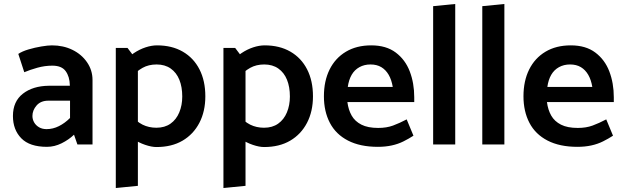

<svg xmlns="http://www.w3.org/2000/svg" viewBox="-20 -726 3132 965"><path d="M143 -143Q143 -172 164 -196Q185 -220 223 -220H332V-133Q306 -107 276 -92Q246 -77 214 -77Q192 -77 176 -86.5Q160 -96 151.5 -111Q143 -126 143 -143ZM102 -363Q130 -375 167.5 -385.5Q205 -396 243 -396Q290 -396 310 -368.5Q330 -341 331 -298V-295H225Q145 -294 95 -255Q45 -216 45 -143Q45 -74 87 -31Q129 12 216 12Q254 12 290 -6Q326 -24 352 -49L369 0H445V-324Q445 -373 417.5 -413Q390 -453 344 -475.5Q298 -498 241 -498Q221 -498 188 -492.5Q155 -487 123 -477.5Q91 -468 72 -455Z M673 208V-416L621 -485H562V219ZM633 -333Q666 -368 696.5 -385Q727 -402 767 -402Q809 -402 838 -381.5Q867 -361 881.5 -325Q896 -289 896 -241Q896 -197 881 -161Q866 -125 837 -104.5Q808 -84 766 -84Q728 -84 696.5 -99.5Q665 -115 632 -154L599 -76Q618 -49 647.5 -29Q677 -9 709.5 2Q742 13 766 13Q843 13 897.5 -19Q952 -51 982 -108.5Q1012 -166 1012 -242Q1012 -320 982.5 -377.5Q953 -435 898.5 -466.5Q844 -498 769 -498Q742 -498 711.5 -488Q681 -478 652 -458.5Q623 -439 601 -410Z M1214 208V-416L1162 -485H1103V219ZM1174 -333Q1207 -368 1237.5 -385Q1268 -402 1308 -402Q1350 -402 1379 -381.5Q1408 -361 1422.5 -325Q1437 -289 1437 -241Q1437 -197 1422 -161Q1407 -125 1378 -104.5Q1349 -84 1307 -84Q1269 -84 1237.5 -99.5Q1206 -115 1173 -154L1140 -76Q1159 -49 1188.5 -29Q1218 -9 1250.5 2Q1283 13 1307 13Q1384 13 1438.5 -19Q1493 -51 1523 -108.5Q1553 -166 1553 -242Q1553 -320 1523.5 -377.5Q1494 -435 1439.5 -466.5Q1385 -498 1310 -498Q1283 -498 1252.5 -488Q1222 -478 1193 -458.5Q1164 -439 1142 -410Z M2062 -213V-237Q2062 -308 2039.5 -367Q2017 -426 1969 -462Q1921 -498 1846 -498Q1772 -498 1718.5 -466Q1665 -434 1636.5 -376.5Q1608 -319 1608 -242Q1608 -166 1638 -108.5Q1668 -51 1729 -19.5Q1790 12 1879 12Q1917 12 1949 5Q1981 -2 2008 -15.5Q2035 -29 2058 -44L2024 -126Q1988 -107 1955.5 -95Q1923 -83 1881 -83Q1829 -83 1796.5 -99.5Q1764 -116 1747.5 -145Q1731 -174 1726 -213ZM1728 -289Q1733 -325 1747.5 -350Q1762 -375 1786.5 -388.5Q1811 -402 1842 -402Q1874 -402 1896.5 -388.5Q1919 -375 1933.5 -350Q1948 -325 1954 -289Z M2268 0V-706L2157 -695V0Z M2515 0V-706L2404 -695V0Z M3065 -213V-237Q3065 -308 3042.5 -367Q3020 -426 2972 -462Q2924 -498 2849 -498Q2775 -498 2721.5 -466Q2668 -434 2639.5 -376.5Q2611 -319 2611 -242Q2611 -166 2641 -108.5Q2671 -51 2732 -19.5Q2793 12 2882 12Q2920 12 2952 5Q2984 -2 3011 -15.5Q3038 -29 3061 -44L3027 -126Q2991 -107 2958.5 -95Q2926 -83 2884 -83Q2832 -83 2799.5 -99.5Q2767 -116 2750.5 -145Q2734 -174 2729 -213ZM2731 -289Q2736 -325 2750.5 -350Q2765 -375 2789.5 -388.5Q2814 -402 2845 -402Q2877 -402 2899.5 -388.5Q2922 -375 2936.5 -350Q2951 -325 2957 -289Z"/></svg>

Font: Catamaran Thin SemiBold
Style: Regular
Weight: 600
Version: Version 2.000